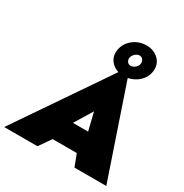

<svg xmlns="http://www.w3.org/2000/svg" viewBox="-242 -1090 1205 1254"><g transform="rotate(30 360.5 -463.5)"><path d="M187 -90H550L578 -248H215ZM421 -382 468 -189 443 -133 494 0H734L478 -753L-36 0H215L311 -138L303 -189ZM352 -803Q347 -767 361.5 -739Q376 -711 405 -694.5Q434 -678 471 -678Q509 -678 542.5 -694Q576 -710 598 -737.5Q620 -765 625 -801Q630 -838 615 -866Q600 -894 571 -910.5Q542 -927 504 -927Q466 -927 433.5 -911Q401 -895 379 -867Q357 -839 352 -803ZM446 -801Q448 -813 456 -823.5Q464 -834 475.5 -841Q487 -848 498 -847Q515 -846 523.5 -833Q532 -820 530 -803Q528 -786 511 -772Q494 -758 477 -759Q461 -760 452.5 -772.5Q444 -785 446 -801Z"/></g></svg>

Font: Jost Black
Style: Italic
Weight: 900
Italic angle: -5°
Version: Version 3.710